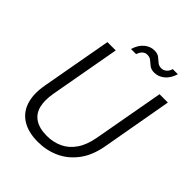

<svg xmlns="http://www.w3.org/2000/svg" viewBox="-241 -996 1141 1141"><g transform="rotate(45 329.5 -425.5)"><path d="M278 12Q198 12 146 -20Q94 -52 75 -112Q56 -172 71 -255L151 -700H221L141 -255Q130 -191 141.5 -145.5Q153 -100 190.5 -75.5Q228 -51 290 -51Q344 -51 389 -72Q434 -93 465 -138Q496 -183 509 -255L589 -700H659L580 -255Q564 -163 519 -103.5Q474 -44 411.5 -16Q349 12 278 12ZM279 -770Q293 -816 321.5 -839.5Q350 -863 384 -863Q410 -863 425 -851.5Q440 -840 453 -828Q466 -816 488 -816Q504 -816 518.5 -827.5Q533 -839 539 -861H582Q569 -817 540 -792.5Q511 -768 476 -768Q450 -768 434.5 -780Q419 -792 406 -803.5Q393 -815 372 -815Q355 -815 342.5 -804Q330 -793 322 -770Z"/></g></svg>

Font: DM Sans 20pt Light
Style: Italic
Weight: 300
Italic angle: -10°
Version: Version 4.004;gftools[0.9.30]